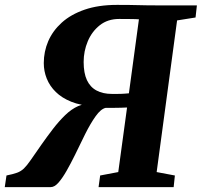

<svg xmlns="http://www.w3.org/2000/svg" viewBox="-50 -765 826 785"><path d="M-30.5 0 -23.5 -47.5Q4 -53 19.8 -58.8Q35.5 -64.5 47.8 -76.2Q60 -88 76 -111.2Q92 -134.5 120 -174.5Q142.5 -206.5 166.5 -237.8Q190.5 -269 216.2 -294Q242 -319 269.5 -331.2Q297 -343.5 324.5 -336.5L332.5 -331Q280 -333.5 241.5 -349Q203 -364.5 178.2 -388.8Q153.5 -413 141.2 -443.5Q129 -474 129 -507Q129 -554 147.2 -596.5Q165.5 -639 202.5 -672.5Q239.5 -706 296 -725.5Q352.5 -745 428.5 -745Q454 -745 475.2 -744.8Q496.5 -744.5 515.8 -744Q535 -743.5 555 -743.2Q575 -743 598 -743H755L749.5 -693.5L674 -681.5L590.5 -61.5L665 -47.5L660 0H353L359.5 -47.5L433.5 -61.5L469.5 -325.5Q459 -325 444 -324.5Q429 -324 412.8 -324Q396.5 -324 382 -324Q362 -319.5 340.8 -289.5Q319.5 -259.5 298.2 -216.8Q277 -174 256 -130.5Q239 -96 222 -66.2Q205 -36.5 189 -18.2Q173 0 157.5 0ZM477 -383.5 518 -686Q512.5 -686.5 504 -686.8Q495.5 -687 480 -687.2Q464.5 -687.5 437 -687.5Q390.5 -687.5 358 -661.8Q325.5 -636 308.8 -596Q292 -556 292 -511.5Q292 -466 305.5 -437.2Q319 -408.5 345 -394.8Q371 -381 408 -381Q416.5 -381 425.8 -381Q435 -381 444 -381.2Q453 -381.5 461.5 -382.2Q470 -383 477 -383.5Z"/></svg>

Font: Merriweather 24pt ExtraBold
Style: Italic
Weight: 800
Italic angle: -7.8°
Version: Version 2.101